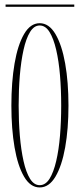

<svg xmlns="http://www.w3.org/2000/svg" viewBox="-20 -813 351 844"><path d="M154.5 11Q113.5 11 85.8 -36.5Q58 -84 44 -165.2Q30 -246.5 30 -349Q30 -452 44 -533.8Q58 -615.5 85.8 -663.2Q113.5 -711 154.5 -711Q195.5 -711 223.8 -663.2Q252 -615.5 266.5 -533.8Q281 -452 281 -349Q281 -246.5 266.5 -165.2Q252 -84 223.8 -36.5Q195.5 11 154.5 11ZM154.5 1Q180 1 197.8 -27.2Q215.5 -55.5 227 -104.8Q238.5 -154 243.8 -217Q249 -280 249 -349Q249 -418 243.8 -481.2Q238.5 -544.5 227 -594Q215.5 -643.5 197.8 -672.2Q180 -701 154.5 -701Q129.5 -701 112 -672.2Q94.5 -643.5 83.5 -594Q72.5 -544.5 67.2 -481.2Q62 -418 62 -349Q62 -280 67.2 -217Q72.5 -154 83.5 -104.8Q94.5 -55.5 112 -27.2Q129.5 1 154.5 1ZM4.5 -783V-793H306.5V-783Z"/></svg>

Font: Imbue 100pt Thin
Style: Regular
Weight: 100
Designer: Tyler Finck
Foundry: Etcetera Type Company
Version: Version 1.102; ttfautohint (v1.8.3)